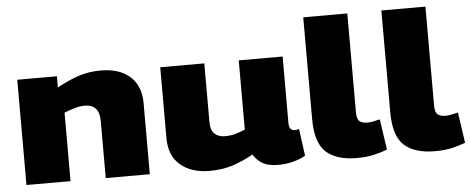

<svg xmlns="http://www.w3.org/2000/svg" viewBox="-50 -862 2432 994"><g transform="rotate(-5 1166.0 -365.0)"><path d="M51 0V-547H257V-489Q322 -524 373 -540.5Q424 -557 484 -557Q555 -557 601.5 -532.5Q648 -508 670 -466.5Q692 -425 692 -373V0H463V-294Q463 -342 443 -362.5Q423 -383 388 -383Q362 -383 336.5 -375.5Q311 -368 280 -356V0Z M1003 10Q908 10 851 -38.5Q794 -87 794 -179V-547H1023V-243Q1023 -200 1043 -181Q1063 -162 1098 -162Q1124 -162 1147 -168Q1170 -174 1202 -187V-547H1430V-201Q1430 -179 1438.5 -170.5Q1447 -162 1459 -162Q1472 -162 1482 -166L1501 -26Q1478 -11 1439 -0.5Q1400 10 1361 10Q1310 10 1280 -6.5Q1250 -23 1230 -55Q1174 -24 1120.5 -7Q1067 10 1003 10Z M1783 -740V-227Q1783 -190 1797.5 -179Q1812 -168 1838 -168Q1851 -168 1866.5 -171Q1882 -174 1903 -179L1926 -20Q1893 -7 1854.5 1.5Q1816 10 1768 10Q1662 10 1608 -39Q1554 -88 1554 -211V-740Z M2189 -740V-227Q2189 -190 2203.5 -179Q2218 -168 2244 -168Q2257 -168 2272.5 -171Q2288 -174 2309 -179L2332 -20Q2299 -7 2260.5 1.5Q2222 10 2174 10Q2068 10 2014 -39Q1960 -88 1960 -211V-740Z"/></g></svg>

Font: Georama Extended ExtraBold
Style: Regular
Weight: 800
Width: 7
Designer: Jean-Baptiste Levee
Foundry: Production Type
Version: Version 1.000